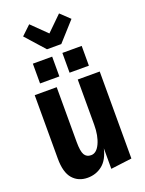

<svg xmlns="http://www.w3.org/2000/svg" viewBox="-178 -1057 866 1149"><g transform="rotate(-20 254.5 -482.5)"><path d="M175 9Q116 9 80.5 -31.5Q45 -72 45 -160V-564H185V-216Q185 -156 198 -133.5Q211 -111 240 -111Q275 -111 297 -158.5Q319 -206 319 -277V-564H459V-10L325 7V-124Q309 -55 269 -23Q229 9 175 9ZM208 -797 100 -918 159 -974 254 -881 349 -974 408 -918 299 -797ZM287 -619V-745H410V-619ZM99 -619V-745H222V-619Z"/></g></svg>

Font: Freeman
Style: Regular
Weight: 400
Designer: Vernon Adams, Aoife Mooney, Rodrigo Fuenzalida
Foundry: Rodrigo Fuenzalida
Version: Version 1.000; ttfautohint (v1.8.4.7-5d5b)